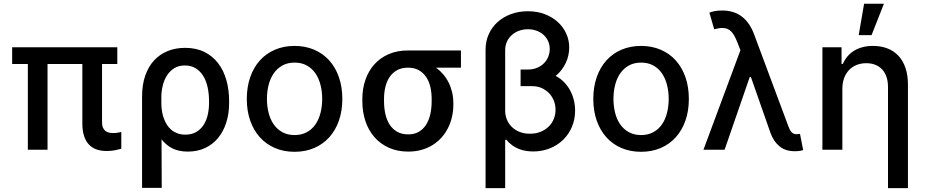

<svg xmlns="http://www.w3.org/2000/svg" viewBox="-20 -797 4924 1022"><path d="M44.7 -456.3V-545.5H604.4V-456.3H523.1V-147Q523.1 -128.9 528.1 -117.5Q533 -106.2 541.2 -99.8Q549.4 -93.4 560.2 -91.1Q571 -88.8 583.1 -88.8Q595.2 -88.8 606.9 -90.7Q618.6 -92.7 625.7 -94.5V-5.3Q612.2 -1.4 592.7 2.7Q573.2 6.7 547.2 6.7Q518.5 6.7 494.9 -1.2Q471.2 -9.2 454.2 -26.8Q437.1 -44.4 427.7 -72.4Q418.3 -100.5 418.3 -141V-456.3H233V0H128.2V-456.3Z M736.2 -282.7Q736.2 -346.2 753.2 -394.7Q770.2 -443.2 800.6 -475.9Q831 -508.5 873 -525.4Q915.1 -542.3 965.2 -542.3Q1023.4 -542.3 1067.3 -520.8Q1111.2 -499.3 1140.6 -461.1Q1170.1 -422.9 1184.8 -371.1Q1199.6 -319.2 1199.6 -258.5V-248.6Q1199.6 -191.8 1184.3 -144.2Q1169 -96.6 1140.6 -62.3Q1112.2 -28.1 1071.6 -9.1Q1030.9 9.9 979.8 9.9Q931.8 9.9 897.9 -7.1Q864 -24.1 839.8 -55.4L840.9 203.1H736.2ZM839.1 -236.5Q839.8 -219.8 842.9 -201.7Q845.9 -183.6 852.3 -166.2Q858.7 -148.8 868.4 -133.2Q878.2 -117.5 892.2 -105.8Q906.2 -94.1 924.7 -87.2Q943.2 -80.3 966.6 -80.3Q1000.4 -80.3 1024.1 -94.1Q1047.9 -108 1063.2 -131.2Q1078.5 -154.5 1085.6 -185Q1092.7 -215.6 1092.7 -248.6V-258.5Q1092.7 -296.9 1085.4 -331.3Q1078.1 -365.8 1062.3 -391.9Q1046.5 -418 1022.2 -433.2Q997.9 -448.5 963.8 -448.5Q930 -448.5 906.2 -433.1Q882.5 -417.6 867.5 -393.3Q852.6 -369 845.7 -338.8Q838.8 -308.6 838.8 -279.1Z M1293.7 -270.2Q1293.7 -333.8 1311.8 -386Q1329.9 -438.2 1363.1 -475.1Q1396.3 -512.1 1443.4 -532.3Q1490.4 -552.6 1547.9 -552.6Q1605.5 -552.6 1652.5 -532.3Q1699.6 -512.1 1732.8 -475.1Q1766 -438.2 1784.1 -386Q1802.2 -333.8 1802.2 -270.2Q1802.2 -207 1784.1 -155.2Q1766 -103.3 1732.8 -66.4Q1699.6 -29.5 1652.5 -9.2Q1605.5 11 1547.9 11Q1490.4 11 1443.4 -9.2Q1396.3 -29.5 1363.1 -66.4Q1329.9 -103.3 1311.8 -155.2Q1293.7 -207 1293.7 -270.2ZM1400.9 -270.6Q1400.9 -231.2 1409.8 -196.2Q1418.7 -161.2 1437 -134.9Q1455.3 -108.7 1483 -93.4Q1510.7 -78.1 1548.3 -78.1Q1585.6 -78.1 1613.3 -93.4Q1641 -108.7 1659.1 -134.9Q1677.2 -161.2 1686.1 -196.2Q1695 -231.2 1695 -270.6Q1695 -309.7 1686.1 -344.8Q1677.2 -380 1659.1 -406.4Q1641 -432.9 1613.3 -448.3Q1585.6 -463.8 1548.3 -463.8Q1510.7 -463.8 1483 -448.3Q1455.3 -432.9 1437 -406.4Q1418.7 -380 1409.8 -344.8Q1400.9 -309.7 1400.9 -270.6Z M1908.7 -269.9Q1908.7 -324.9 1925.1 -372.2Q1941.4 -419.4 1972.5 -454.2Q2003.6 -489 2048.8 -508.7Q2094.1 -528.4 2151.6 -528.4H2433.6V-436.8H2301.1Q2322.1 -421.5 2339.1 -401.5Q2356.2 -381.4 2368.1 -357.4Q2380 -333.5 2386.5 -306.1Q2393.1 -278.8 2393.1 -248.6V-238.6Q2393.1 -205.6 2385.8 -174.4Q2378.6 -143.1 2364.7 -115.6Q2350.9 -88.1 2330.3 -65Q2309.7 -41.9 2283 -25.2Q2256.4 -8.5 2223.7 0.7Q2191.1 9.9 2153.1 9.9Q2095.2 9.9 2049.7 -10.7Q2004.3 -31.2 1972.8 -67.3Q1941.4 -103.3 1925.1 -152.3Q1908.7 -201.3 1908.7 -258.5ZM2024.1 -258.5Q2024.1 -222.7 2031.2 -190.5Q2038.4 -158.4 2053.8 -134.2Q2069.2 -110.1 2093.8 -95.9Q2118.3 -81.7 2153.1 -81.7Q2186.4 -81.7 2210 -95.9Q2233.7 -110.1 2248.8 -134.2Q2263.8 -158.4 2270.8 -190.5Q2277.7 -222.7 2277.7 -258.5V-269.9Q2277.7 -303.6 2270.8 -333.8Q2263.8 -364 2248.6 -386.9Q2233.3 -409.8 2209.5 -423.3Q2185.7 -436.8 2151.6 -436.8Q2117.5 -436.8 2093.4 -423.3Q2069.2 -409.8 2053.8 -386.9Q2038.4 -364 2031.2 -333.8Q2024.1 -303.6 2024.1 -269.9Z M2789.8 -737.2Q2839.5 -737.2 2880 -721.6Q2920.5 -706 2949.4 -679.5Q2978.3 -653.1 2994.1 -618.1Q3009.9 -583.1 3009.9 -544.4Q3009.9 -524.1 3005.5 -503.4Q3001.1 -482.6 2992 -463.1Q2983 -443.5 2969.5 -425.6Q2956 -407.7 2937.9 -393.1Q2964.1 -378.9 2983.5 -358.7Q3002.8 -338.4 3015.6 -314.3Q3028.4 -290.1 3034.8 -263.1Q3041.2 -236.2 3041.2 -208.5Q3041.2 -161.6 3024.3 -121.8Q3007.5 -82 2977.6 -52.9Q2947.8 -23.8 2906.8 -7.3Q2865.8 9.2 2817.8 9.2Q2798.7 9.2 2779.5 6.2Q2760.3 3.2 2742 -4.1Q2723.7 -11.4 2706.5 -23.6Q2689.3 -35.9 2674.4 -54L2669 -51.5V204.5H2564.6V-532Q2564.6 -577.4 2581.7 -615.1Q2598.7 -652.7 2628.9 -679.9Q2659.1 -707 2700.3 -722.1Q2741.5 -737.2 2789.8 -737.2ZM2800.8 -85.2Q2832.4 -85.2 2857.6 -95.5Q2882.8 -105.8 2900.6 -123.2Q2918.3 -140.6 2927.7 -163.7Q2937.1 -186.8 2937.1 -212.7Q2937.1 -238.3 2928.1 -261Q2919 -283.7 2902.5 -301Q2886 -318.2 2863.3 -328.3Q2840.6 -338.4 2812.9 -338.4H2751.1V-426.8H2788Q2817.5 -426.8 2839.7 -436.4Q2861.9 -446 2876.6 -461.5Q2891.3 -476.9 2898.8 -496.4Q2906.2 -516 2906.2 -536.2Q2906.2 -558.9 2897.4 -578.3Q2888.5 -597.7 2873 -611.7Q2857.6 -625.7 2836.3 -633.5Q2815 -641.3 2789.8 -641.3Q2764.9 -641.3 2742.9 -633.3Q2720.9 -625.4 2704.4 -610.6Q2687.9 -595.9 2678.4 -575.3Q2669 -554.7 2669 -529.1V-207.7Q2669 -182.9 2678.1 -160.7Q2687.1 -138.5 2704.2 -121.6Q2721.2 -104.8 2745.6 -95Q2769.9 -85.2 2800.8 -85.2Z M3138.1 -270.2Q3138.1 -333.8 3156.2 -386Q3174.4 -438.2 3207.6 -475.1Q3240.8 -512.1 3287.8 -532.3Q3334.9 -552.6 3392.4 -552.6Q3449.9 -552.6 3497 -532.3Q3544 -512.1 3577.2 -475.1Q3610.4 -438.2 3628.6 -386Q3646.7 -333.8 3646.7 -270.2Q3646.7 -207 3628.6 -155.2Q3610.4 -103.3 3577.2 -66.4Q3544 -29.5 3497 -9.2Q3449.9 11 3392.4 11Q3334.9 11 3287.8 -9.2Q3240.8 -29.5 3207.6 -66.4Q3174.4 -103.3 3156.2 -155.2Q3138.1 -207 3138.1 -270.2ZM3245.4 -270.6Q3245.4 -231.2 3254.3 -196.2Q3263.1 -161.2 3281.4 -134.9Q3299.7 -108.7 3327.4 -93.4Q3355.1 -78.1 3392.8 -78.1Q3430 -78.1 3457.7 -93.4Q3485.4 -108.7 3503.6 -134.9Q3521.7 -161.2 3530.5 -196.2Q3539.4 -231.2 3539.4 -270.6Q3539.4 -309.7 3530.5 -344.8Q3521.7 -380 3503.6 -406.4Q3485.4 -432.9 3457.7 -448.3Q3430 -463.8 3392.8 -463.8Q3355.1 -463.8 3327.4 -448.3Q3299.7 -432.9 3281.4 -406.4Q3263.1 -380 3254.3 -344.8Q3245.4 -309.7 3245.4 -270.6Z M3724.4 0 3921.2 -529.5 3905.5 -570.3Q3897.7 -590.2 3889.7 -604.9Q3881.7 -619.7 3872.3 -629.3Q3862.9 -638.8 3851.4 -643.5Q3839.8 -648.1 3824.9 -648.1Q3815.7 -648.1 3804.9 -646.3Q3794 -644.5 3781.6 -641.3L3756 -729.8Q3766.3 -734 3783.7 -737.6Q3801.1 -741.1 3823.5 -741.1Q3855.8 -741.1 3882.1 -732.8Q3908.4 -724.4 3929.5 -708.3Q3950.6 -692.1 3966.6 -668.5Q3982.6 -644.9 3994 -614.3L4174.7 -129.3Q4178.6 -119.7 4182.2 -111.3Q4185.7 -103 4190.7 -96.6Q4195.7 -90.2 4202.6 -86.5Q4209.5 -82.7 4220.2 -82.7Q4224.4 -82.7 4229.4 -83.3Q4234.4 -83.8 4238.3 -84.2L4255.3 2.1Q4245 5 4232.8 6.6Q4220.5 8.2 4208.5 7.8Q4160.9 7.8 4129.3 -18.1Q4097.7 -44 4081 -90.2L3976.9 -387.4H3970.9L3837 0Z M4459.5 -545.5V-456.7H4466.3Q4475.9 -478.7 4490.6 -496.3Q4505.3 -513.8 4525.6 -526.5Q4545.8 -539.1 4571.2 -545.8Q4596.6 -552.6 4627.1 -552.6Q4669 -552.6 4703.3 -539.4Q4737.6 -526.3 4761.9 -500.5Q4786.2 -474.8 4799.5 -436.3Q4812.9 -397.7 4812.9 -346.9V204.5H4706.7V-334.2Q4706.7 -363.6 4698.9 -387.1Q4691.1 -410.5 4676.1 -426.8Q4661.2 -443.2 4639.7 -451.9Q4618.3 -460.6 4590.9 -460.6Q4563.6 -460.6 4540.3 -451.5Q4517 -442.5 4500 -424.9Q4483 -407.3 4473.4 -381.9Q4463.8 -356.5 4463.8 -323.9V0H4357.6V-545.5ZM4579.5 -777H4685L4619.3 -610.1H4550.8Z"/></svg>

Font: Cannonade Med
Style: Regular
Weight: 500
Designer: Rasmus Andersson
Foundry: rsms
Version: Version 3.012;git-f93a4a705